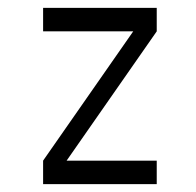

<svg xmlns="http://www.w3.org/2000/svg" viewBox="-20 -470 500 490"><path d="M90 -450H380V-390L150 -60H380V0H90V-60L320 -390H90Z"/></svg>

Font: SOV_Station
Style: Book
Weight: 400
Version: Version 1.00